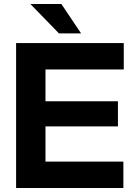

<svg xmlns="http://www.w3.org/2000/svg" viewBox="-20 -934 663 954"><path d="M60 0H593V-131H206V-306H566V-431H206V-589H595V-720H60ZM131 -914 273 -768H383L285 -914Z"/></svg>

Font: Aspekta 650
Style: Regular
Weight: 650
Designer: Ivo Dolenc
Version: Version 2.000